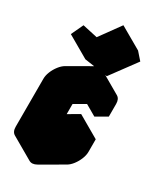

<svg xmlns="http://www.w3.org/2000/svg" viewBox="-316 -1175 1109 1318"><g transform="rotate(30 238.5 -516.0)"><path d="M217 -540 390 -640Q424 -660 450 -645Q476 -630 476 -590V-490L390 -440V-540L217 -440V-60L390 -160V-260L476 -310V-210Q476 -184 464 -154Q452 -124 432.5 -98.5Q413 -73 390 -60L217 40Q182 60 156 45Q130 30 130 -10V-390Q130 -417 142 -446.5Q154 -476 174 -501.5Q194 -527 217 -540ZM325 -723 140 -750 185 -846 304 -820 423 -983 474 -925ZM476 -310 390 -260 217 -360 303 -410ZM390 -260V-160L217 -260V-360ZM390 -160 217 -60 43 -160 217 -260ZM390 -540V-440L217 -540V-640ZM423 -983 304 -820 131 -920 249 -1083ZM304 -820 185 -846 12 -946 131 -920ZM450 -645Q424 -660 390 -640L217 -540Q194 -527 174 -501.5Q154 -476 142 -446.5Q130 -417 130 -390V-10Q130 30 156 45L-17 -55Q-43 -70 -43 -110V-490Q-43 -517 -31 -546.5Q-19 -576 0.7 -601.5Q20.4 -627 43 -640L217 -740Q251.4 -760 277 -745ZM185 -846 140 -750 -33 -850 12 -946Z"/></g></svg>

Font: Nabla Normal
Style: Regular
Weight: 400
Designer: Arthur Reinders Folmer
Version: Version 1.000